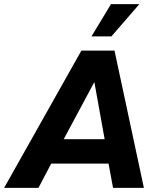

<svg xmlns="http://www.w3.org/2000/svg" viewBox="-49 -914 776 934"><path d="M-29 0 347 -668H508L651 0H501L479 -118H200L138 0ZM261 -237H460L410 -515ZM396 -737 491 -894H629L493 -737Z"/></svg>

Font: Gantari
Style: Bold Italic
Weight: 700
Italic angle: -10°
Designer: Anugrah Pasau
Foundry: Lafontype
Version: Version 1.000; ttfautohint (v1.8.4.7-5d5b)